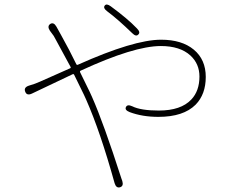

<svg xmlns="http://www.w3.org/2000/svg" viewBox="-20 -797 1040 851"><path d="M512 33Q495 38 488 15Q424 -215 362 -355Q357 -366 352 -377L309 -465Q307 -470 302 -468L121 -382Q99 -372 92 -390Q84 -409 107 -417L135 -426Q146 -430 157 -435L290 -494Q295 -496 293 -500L229 -618Q224 -628 218 -638L201 -661Q188 -681 203 -691Q218 -700 230 -679L250 -643Q288 -575 318 -513Q320 -508 325 -510Q573 -621 694 -621Q786 -621 839 -577Q892 -533 892 -456Q892 -379 847 -333Q793 -279 682 -279Q611 -279 555 -300Q532 -309 538 -322Q544 -336 566 -326Q604 -307 684 -307Q782 -307 828 -356Q864 -394 864 -458Q864 -514 824 -551Q778 -593 693 -593Q574 -593 338 -484Q333 -482 335 -477L378 -389Q383 -378 388 -367Q439 -252 518 -6L522 5Q529 28 512 33ZM593 -644Q583 -633 566 -650Q502 -712 455 -747Q436 -761 444 -772Q452 -783 471 -769Q546 -714 587 -671Q604 -654 593 -644Z"/></svg>

Font: Resource Han Rounded KR ExtraLight
Style: Regular
Weight: 250
Designer: Cyano Hao (round all glyphs); Ryoko NISHIZUKA 西塚涼子 (kana, bopomofo & ideographs); Paul D. Hunt (Latin, Greek & Cyrillic)
Foundry: Cyano Hao
Version: 0.990